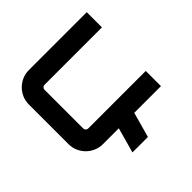

<svg xmlns="http://www.w3.org/2000/svg" viewBox="-184 -747 1063 1063"><g transform="rotate(-45 347.5 -216.0)"><path d="M185 0H310L269 148H390L431 0H640V-119H189C179 -119 170 -128 170 -138V-442C170 -452 179 -461 189 -461H639V-580H185C112 -580 51 -519 51 -446V-134C51 -61 112 0 185 0Z"/></g></svg>

Font: Orbitron SemiBold
Style: Regular
Weight: 600
Designer: Matt McInerney
Foundry: The League of Moveable Type
Version: Version 2.001